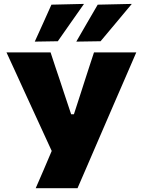

<svg xmlns="http://www.w3.org/2000/svg" viewBox="-20 -988 752 1008"><path d="M167.5 0Q187.5 -46 208.5 -94.5Q229 -143 251.5 -195.5L107.5 -509Q84 -560 63 -606.5Q41.5 -653 14 -713H245.5Q260.5 -667 271.8 -633.2Q283 -599.5 293.5 -569Q303.5 -538.5 315.5 -502L353.5 -388H368L404.5 -500.5Q416.5 -538 426.5 -569Q436.5 -600 447.5 -633.8Q458.5 -667.5 473.5 -713H695.5Q667 -647 637 -577.8Q607 -508.5 581.5 -450L484.5 -225.5Q462 -173 436 -113Q410 -53 387 0ZM380.5 -769.5Q408.5 -818 436.5 -866.5Q464.5 -915 493 -963.5L672 -967.5Q629.5 -916.5 588.2 -867.2Q547 -818 508 -771.5ZM162.5 -769.5Q184.5 -818 206.5 -866.5Q228 -915 250 -963.5L421 -967.5Q385 -916.5 350.5 -867.2Q316 -818 283.5 -771.5Z"/></svg>

Font: Heraclito ExtraBold
Style: Regular
Weight: 800
Designer: Kostas Bartsokas (font) & Cristiano Sobral (main changes)
Foundry: Kostas Bartsokas (font) & Cristiano Sobral (main changes)
Version: Version 1.00;July 8, 2020;FontCreator 13.0.0.2655 64-bit